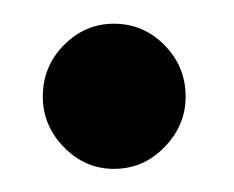

<svg xmlns="http://www.w3.org/2000/svg" viewBox="-20 -130 202 166"><path d="M78.5 16Q53.5 16 35.2 -2.8Q17 -21.5 17 -46.5Q17 -72.5 35.2 -91Q53.5 -109.5 78.5 -109.5Q104 -109.5 122.2 -91Q140.5 -72.5 140.5 -46.5Q140.5 -21.5 122.2 -2.8Q104 16 78.5 16Z"/></svg>

Font: Imbue 100pt SemiBold
Style: Regular
Weight: 600
Designer: Tyler Finck
Foundry: Etcetera Type Company
Version: Version 1.102; ttfautohint (v1.8.3)